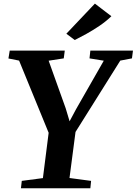

<svg xmlns="http://www.w3.org/2000/svg" viewBox="-20 -1016 738 1036"><path d="M93 0 97.5 -40 211.5 -55 242.5 -299.5 83 -689 25.5 -700.5 32.5 -743H329.5L324 -701L242.5 -688.5L334.5 -431.5L355.5 -361.5L390.5 -427L540 -688.5L463 -701L467.5 -743H697.5L692 -701L629 -689L387.5 -304L355 -55.5L471.5 -40L467.5 0ZM383.5 -800 338 -834 492 -996.5 581 -928.5Q551.5 -900 516.2 -876.2Q481 -852.5 446.2 -833.2Q411.5 -814 383.5 -800Z"/></svg>

Font: Merriweather 48pt
Style: Bold Italic
Weight: 700
Italic angle: -7.8°
Version: Version 2.101